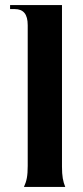

<svg xmlns="http://www.w3.org/2000/svg" viewBox="-20 -742 329 762"><path d="M75 0H239C230 -22 226 -43 226 -80V-722H20V-706H38C73 -706 90 -686 90 -642V-84C90 -44 86 -24 75 0Z"/></svg>

Font: Sinistre
Style: Bold
Weight: 700
Designer: Jules Durand
Foundry: Collletttivo
Version: Version 69.420;Glyphs 3.2 (3217)